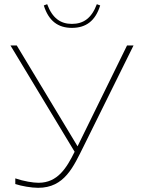

<svg xmlns="http://www.w3.org/2000/svg" viewBox="-20 -887 687 916"><path d="M164 -15C138 -15 94 -22 53 -36V-9C83 1 130 9 162 9C288 9 330 -91 380 -191L617 -670H586L350 -189L60 -670H30L336 -163C298 -86 255 -15 164 -15ZM189 -861 205 -867C230 -800 269 -773 323 -773C378 -773 417 -800 442 -867L458 -861C435 -787 390 -754 323 -754C257 -754 212 -787 189 -861Z"/></svg>

Font: LT Wave Thin
Style: Regular
Weight: 100
Designer: Daniel Lyons
Version: Version 2.5 (Glyphs App)